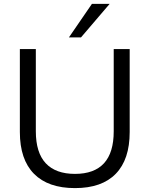

<svg xmlns="http://www.w3.org/2000/svg" viewBox="-20 -957 768 986"><path d="M365 9Q227 9 154.5 -64.5Q82 -138 82 -279V-705H164V-283Q164 -173 215 -118.5Q266 -64 365 -64Q464 -64 514 -118.5Q564 -173 564 -283V-705H646V-279Q646 -138 574.5 -64.5Q503 9 365 9ZM334 -765 452 -937H543L396 -765Z"/></svg>

Font: NunitoSans1
Style: Book
Weight: 400
Designer: Vernon Adams
Foundry: Vernon Adams
Version: Version 3.101;gftools[0.9.27]